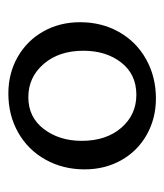

<svg xmlns="http://www.w3.org/2000/svg" viewBox="14 -718 402 471"><g transform="rotate(90 215.5 -483.0)"><path d="M35 -478Q35 -531 59 -573.5Q83 -616 126 -640Q169 -664 222 -664Q271 -664 311 -641.5Q351 -619 373.5 -579Q396 -539 396 -489Q396 -436 372 -393Q348 -350 305.5 -326Q263 -302 210 -302Q160 -302 120 -325Q80 -348 57.5 -388Q35 -428 35 -478ZM326 -482Q326 -542 294 -579Q262 -616 213 -616Q163 -616 134 -579Q105 -542 105 -486Q105 -426 137.5 -388.5Q170 -351 219 -351Q268 -351 297 -389Q326 -427 326 -482Z"/></g></svg>

Font: Ysabeau Infant Medium
Style: Regular
Weight: 500
Designer: Christian Thalmann (Catharsis Fonts)
Version: Version 0.003